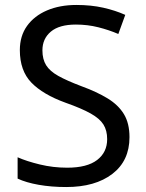

<svg xmlns="http://www.w3.org/2000/svg" viewBox="-20 -744 589 774"><path d="M502 -191Q502 -96 433 -43Q364 10 247 10Q187 10 136 1Q85 -8 51 -24V-110Q87 -94 140.5 -81Q194 -68 251 -68Q331 -68 371.5 -99Q412 -130 412 -183Q412 -218 397 -242Q382 -266 345.5 -286.5Q309 -307 244 -330Q153 -363 106.5 -411Q60 -459 60 -542Q60 -599 89 -639.5Q118 -680 169.5 -702Q221 -724 288 -724Q347 -724 396 -713Q445 -702 485 -684L457 -607Q420 -623 376.5 -634Q333 -645 286 -645Q219 -645 185 -616.5Q151 -588 151 -541Q151 -505 166 -481Q181 -457 215 -438Q249 -419 307 -397Q370 -374 413.5 -347.5Q457 -321 479.5 -284Q502 -247 502 -191Z"/></svg>

Font: Noto Sans Linear A
Style: Regular
Weight: 400
Designer: Monotype Design Team
Foundry: Monotype Imaging Inc.
Version: Version 2.002; ttfautohint (v1.8.4.7-5d5b)